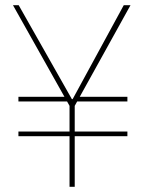

<svg xmlns="http://www.w3.org/2000/svg" viewBox="-20 -720 556 740"><path d="M51 -195V-213H471V-195ZM246 -329H51V-347H230ZM266 -329 282 -347H471V-329ZM248 0V-312L30 -700H52L257 -338H260L457 -700H483L268 -312V0Z"/></svg>

Font: DM Sans 36pt Thin
Style: Regular
Weight: 250
Designer: Colophon Foundry, Jonny Pinhorn
Foundry: Colophon Foundry
Version: Version 4.004;gftools[0.9.30]